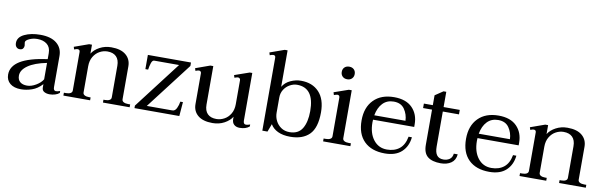

<svg xmlns="http://www.w3.org/2000/svg" viewBox="-47 -1178 5202 1649"><g transform="rotate(10 2553.5 -353.5)"><path d="M29 -96Q29 -169 105.5 -216Q182 -263 341 -285V-337Q341 -388 309 -414Q277 -440 224 -440Q186 -440 154 -425Q122 -410 122 -393Q122 -387 124 -378Q126 -369 126 -364Q126 -349 117 -338Q108 -327 88 -327Q71 -327 59.5 -339.5Q48 -352 48 -375Q48 -425 105 -452.5Q162 -480 244 -480Q336 -480 386 -439.5Q436 -399 436 -329V-58Q436 -26 458 -26Q472 -26 494 -34V-17Q479 -4 456 3Q433 10 409 10Q382 10 362 -1Q342 -12 342 -37V-67Q302 -23 253.5 -6.5Q205 10 159 10Q98 10 63.5 -18.5Q29 -47 29 -96ZM341 -109V-252Q235 -231 178.5 -191.5Q122 -152 122 -103Q122 -67 144 -48.5Q166 -30 205 -30Q242 -30 282.5 -54Q323 -78 341 -109Z M1106 -25V0H873V-25H889Q912 -25 926 -33Q940 -41 940 -57V-332Q940 -385 913 -412Q886 -439 836 -439Q801 -439 768.5 -421.5Q736 -404 715 -369Q694 -334 694 -285V-57Q694 -41 708.5 -33Q723 -25 746 -25H761V0H528V-25H547Q571 -25 585.5 -33Q600 -41 600 -57V-393Q600 -414 579 -414Q570 -414 550 -406L543 -428L669 -473H694V-395Q716 -431 761.5 -455.5Q807 -480 863 -480Q946 -480 990 -443Q1034 -406 1034 -344V-57Q1034 -41 1049 -33Q1064 -25 1088 -25Z M1148 -22 1461 -431H1244Q1228 -431 1219 -403.5Q1210 -376 1206 -346H1182V-470H1558V-440L1249 -37H1472Q1495 -37 1508.5 -65Q1522 -93 1526 -123H1549L1539 0H1148Z M2151 -34V-17Q2120 10 2066 10Q2036 10 2017.5 -6.5Q1999 -23 1999 -55V-75Q1977 -39 1931.5 -14.5Q1886 10 1829 10Q1746 10 1702 -26.5Q1658 -63 1658 -125V-393Q1658 -404 1652 -409Q1646 -414 1638 -414Q1628 -414 1608 -406L1601 -428L1726 -473H1752V-137Q1752 -84 1779 -57Q1806 -30 1856 -30Q1891 -30 1924 -47.5Q1957 -65 1978 -100Q1999 -135 1999 -184V-393Q1999 -404 1992.5 -409Q1986 -414 1978 -414Q1970 -414 1948 -406L1941 -428L2070 -473H2092V-58Q2092 -26 2115 -26Q2129 -26 2151 -34Z M2334 -69 2308 0H2263V-636Q2263 -657 2243 -657Q2233 -657 2213 -649L2206 -672L2332 -717H2357V-399Q2381 -439 2426 -459.5Q2471 -480 2517 -480Q2616 -480 2674 -418.5Q2732 -357 2732 -242Q2732 -107 2673.5 -48.5Q2615 10 2507 10Q2443 10 2399 -11Q2355 -32 2334 -69ZM2639 -237Q2639 -440 2489 -440Q2458 -440 2427 -423Q2396 -406 2376.5 -375.5Q2357 -345 2357 -306V-173Q2357 -136 2373.5 -103Q2390 -70 2421 -49Q2452 -28 2494 -28Q2571 -28 2605 -84.5Q2639 -141 2639 -237Z M2847 -616Q2847 -641 2862.5 -656Q2878 -671 2904 -671Q2929 -671 2944.5 -656Q2960 -641 2960 -616Q2960 -592 2944.5 -576.5Q2929 -561 2904 -561Q2878 -561 2862.5 -576.5Q2847 -592 2847 -616ZM2793 -25H2812Q2836 -25 2850.5 -33Q2865 -41 2865 -57V-394Q2865 -416 2844 -416Q2839 -416 2829 -412.5Q2819 -409 2815 -408L2808 -431L2934 -475H2959V-57Q2959 -41 2973.5 -33Q2988 -25 3012 -25H3031V0H2793Z M3183 -258Q3182 -250 3182 -234Q3182 -140 3226.5 -83Q3271 -26 3344 -26Q3410 -26 3453 -60.5Q3496 -95 3509 -167H3538Q3530 -87 3478 -38.5Q3426 10 3332 10Q3216 10 3151.5 -53.5Q3087 -117 3087 -235Q3087 -349 3151.5 -414.5Q3216 -480 3329 -480Q3433 -480 3487.5 -424.5Q3542 -369 3542 -281V-258ZM3187 -297H3459Q3457 -353 3426.5 -397.5Q3396 -442 3332 -442Q3273 -442 3236 -403Q3199 -364 3187 -297Z M3951 -91Q3946 -39 3909.5 -14.5Q3873 10 3820 10Q3745 10 3706 -21Q3667 -52 3667 -124V-431H3589V-470H3667V-556L3737 -603H3761V-470H3902V-431H3761V-126Q3761 -75 3779.5 -50.5Q3798 -26 3837 -26Q3868 -26 3890.5 -41.5Q3913 -57 3917 -91Z M4094 -258Q4093 -250 4093 -234Q4093 -140 4137.5 -83Q4182 -26 4255 -26Q4321 -26 4364 -60.5Q4407 -95 4420 -167H4449Q4441 -87 4389 -38.5Q4337 10 4243 10Q4127 10 4062.5 -53.5Q3998 -117 3998 -235Q3998 -349 4062.5 -414.5Q4127 -480 4240 -480Q4344 -480 4398.5 -424.5Q4453 -369 4453 -281V-258ZM4098 -297H4370Q4368 -353 4337.5 -397.5Q4307 -442 4243 -442Q4184 -442 4147 -403Q4110 -364 4098 -297Z M5084 -25V0H4851V-25H4867Q4890 -25 4904 -33Q4918 -41 4918 -57V-332Q4918 -385 4891 -412Q4864 -439 4814 -439Q4779 -439 4746.5 -421.5Q4714 -404 4693 -369Q4672 -334 4672 -285V-57Q4672 -41 4686.5 -33Q4701 -25 4724 -25H4739V0H4506V-25H4525Q4549 -25 4563.5 -33Q4578 -41 4578 -57V-393Q4578 -414 4557 -414Q4548 -414 4528 -406L4521 -428L4647 -473H4672V-395Q4694 -431 4739.5 -455.5Q4785 -480 4841 -480Q4924 -480 4968 -443Q5012 -406 5012 -344V-57Q5012 -41 5027 -33Q5042 -25 5066 -25Z"/></g></svg>

Font: TavirajRegular
Style: Regular
Weight: 400
Designer: Katatrad Team
Foundry: CadsonDemak
Version: Version 1.000